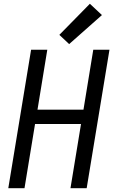

<svg xmlns="http://www.w3.org/2000/svg" viewBox="-20 -999 616 1019"><path d="M24 0H110L166 -341H410L354 0H440L561 -735H475L423 -417H179L231 -735H145ZM347 -765 521 -919 457 -979 295 -814Z"/></svg>

Font: Iosevka Sparkle
Style: Italic
Weight: 400
Italic angle: -9°
Designer: Belleve Invis
Foundry: Belleve Invis
Version: Version 4.5.0; ttfautohint (v1.8.3)